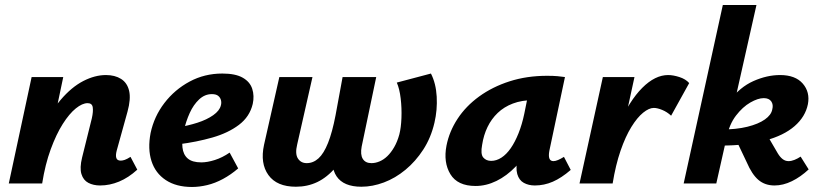

<svg xmlns="http://www.w3.org/2000/svg" viewBox="-20 -731 3270 765"><path d="M379 8Q352 8 332 -2.5Q312 -13 304.5 -37.5Q297 -62 307 -103L346 -260Q352 -287 349.5 -303.5Q347 -320 329 -320Q308 -320 282 -299Q256 -278 230 -237Q204 -196 182 -136Q160 -76 148 0H80Q105 -117 141.5 -199.5Q178 -282 221.5 -333Q265 -384 311.5 -408Q358 -432 402 -432Q438 -432 462.5 -416.5Q487 -401 494.5 -369Q502 -337 488 -286L445 -131Q440 -112 443.5 -101.5Q447 -91 461 -91Q468 -91 477 -94Q486 -97 500 -106L527 -55Q492 -23 454.5 -7.5Q417 8 379 8ZM15 0 106 -424H232L143 0Z M745 14Q682 14 640.5 -13.5Q599 -41 583.5 -89.5Q568 -138 580 -201Q594 -267 635 -320.5Q676 -374 735.5 -406Q795 -438 866 -438Q918 -438 947 -421.5Q976 -405 985 -377Q994 -349 987 -317Q975 -266 932 -233.5Q889 -201 826 -183Q763 -165 691 -156L686 -223Q729 -230 766.5 -242Q804 -254 829.5 -272Q855 -290 860 -311Q863 -321 860.5 -331.5Q858 -342 849.5 -349Q841 -356 824 -356Q796 -356 773.5 -335Q751 -314 736 -281Q721 -248 712 -209Q704 -172 707 -143.5Q710 -115 728 -99.5Q746 -84 782 -84Q806 -84 836 -93.5Q866 -103 895 -123L929 -60Q900 -35 868.5 -18Q837 -1 805.5 6.5Q774 14 745 14Z M1159 13Q1083 13 1049.5 -33.5Q1016 -80 1032 -154L1093 -424H1225L1164 -155Q1155 -118 1167 -99.5Q1179 -81 1202 -81Q1228 -81 1249 -100Q1270 -119 1287 -161.5Q1304 -204 1317 -272L1345 -424H1479L1421 -147Q1415 -115 1425.5 -98Q1436 -81 1460 -81Q1476 -81 1492.5 -88Q1509 -95 1523.5 -109Q1538 -123 1550.5 -144.5Q1563 -166 1571 -195Q1578 -222 1579.5 -261Q1581 -300 1576.5 -338.5Q1572 -377 1561 -402L1697 -438Q1717 -399 1720 -346Q1723 -293 1711 -242Q1697 -182 1666.5 -135Q1636 -88 1595.5 -54.5Q1555 -21 1509.5 -4Q1464 13 1420 13Q1349 13 1321 -28.5Q1293 -70 1310 -153L1333 -266L1390 -175Q1354 -106 1318.5 -65Q1283 -24 1244 -5.5Q1205 13 1159 13Z M1875 10Q1803 10 1774.5 -37Q1746 -84 1759 -151Q1770 -207 1803 -257.5Q1836 -308 1889 -346.5Q1942 -385 2010.5 -407Q2079 -429 2160 -429Q2185 -429 2201 -427.5Q2217 -426 2231 -424L2169 -131Q2161 -89 2185 -89Q2193 -89 2203.5 -93.5Q2214 -98 2227 -106L2254 -54Q2217 -22 2182.5 -7Q2148 8 2111 8Q2086 8 2067 -2.5Q2048 -13 2041 -37.5Q2034 -62 2043 -103L2073 -246L2142 -277Q2127 -211 2099 -158Q2071 -105 2035 -67.5Q1999 -30 1958 -10Q1917 10 1875 10ZM1937 -90Q1958 -90 1978 -103Q1998 -116 2015 -140.5Q2032 -165 2046 -200Q2060 -235 2069 -278L2089 -377L2145 -327Q2135 -331 2125 -331.5Q2115 -332 2105 -332Q2059 -332 2023.5 -318.5Q1988 -305 1963 -281Q1938 -257 1922.5 -225Q1907 -193 1901 -154Q1894 -117 1905.5 -103.5Q1917 -90 1937 -90Z M2377 0Q2403 -137 2445.5 -233.5Q2488 -330 2539 -381Q2590 -432 2642 -432Q2662 -432 2687 -424Q2712 -416 2726 -400L2654 -270Q2638 -285 2618.5 -293Q2599 -301 2585 -301Q2566 -301 2542.5 -282Q2519 -263 2495.5 -225Q2472 -187 2452.5 -130.5Q2433 -74 2421 0ZM2289 0 2382 -424H2508L2416 0Z M2704 0 2860 -711H2994L2834 0ZM3066 8Q3028 8 3002 -14Q2976 -36 2955 -85L2907 -186L3030 -204L3079 -120Q3088 -105 3098.5 -97Q3109 -89 3122 -89Q3133 -89 3145.5 -94Q3158 -99 3170 -107L3202 -56Q3170 -26 3135 -9Q3100 8 3066 8ZM2852 -151V-215Q2914 -215 2958 -226Q3002 -237 3027.5 -255Q3053 -273 3057 -295Q3062 -314 3053 -327Q3044 -340 3023 -340Q3000 -340 2969.5 -322.5Q2939 -305 2912.5 -270.5Q2886 -236 2875 -183H2827Q2845 -274 2886.5 -329Q2928 -384 2982 -408Q3036 -432 3088 -432Q3149 -432 3178.5 -398Q3208 -364 3199 -316Q3189 -266 3146 -228.5Q3103 -191 3028.5 -171Q2954 -151 2852 -151Z"/></svg>

Font: Ysabeau Office ExtraBold
Style: Italic
Weight: 800
Italic angle: -12°
Designer: Christian Thalmann (Catharsis Fonts)
Version: Version 2.001;gftools[0.9.30]; featfreeze: tnum,lnum,ss02